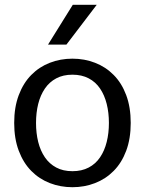

<svg xmlns="http://www.w3.org/2000/svg" viewBox="-20 -778 609 809"><path d="M285.2 10.8Q234.6 10.8 190 -6.5Q145.4 -23.7 111.9 -57.7Q78.4 -91.6 59.1 -142.6Q39.8 -193.6 39.8 -260Q39.8 -326.4 59.1 -377.4Q78.4 -428.4 111.9 -462.3Q145.4 -496.3 190 -513.5Q234.6 -530.8 285.2 -530.8Q335.8 -530.8 380.4 -513.5Q425.1 -496.3 458.8 -462.3Q492.6 -428.4 511.7 -377.4Q530.8 -326.4 530.8 -260Q530.8 -193.6 511.7 -142.6Q492.6 -91.6 458.8 -57.7Q425.1 -23.7 380.4 -6.5Q335.8 10.8 285.2 10.8ZM285.2 -56.7Q324.5 -56.7 353.7 -72.1Q382.9 -87.4 401.6 -115.1Q420.4 -142.8 429.6 -179.8Q438.9 -216.8 438.9 -260Q438.9 -303.2 429.6 -340.2Q420.4 -377.2 401.6 -404.9Q382.9 -432.6 353.7 -447.9Q324.5 -463.3 285.2 -463.3Q245.9 -463.3 217.1 -447.9Q188.2 -432.6 169.2 -404.9Q150.3 -377.2 141 -340.2Q131.8 -303.2 131.8 -260Q131.8 -216.8 141 -179.8Q150.3 -142.8 169.2 -115.1Q188.2 -87.4 217.1 -72.1Q245.9 -56.7 285.2 -56.7ZM182.3 -590 286.7 -757.8H387.6L259.8 -590Z"/></svg>

Font: Murecho Thin
Style: Regular
Weight: 100
Designer: Neil Summerour
Foundry: Positype
Version: Version 1.010